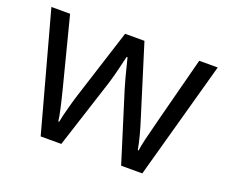

<svg xmlns="http://www.w3.org/2000/svg" viewBox="-94 -678 965 820"><g transform="rotate(20 389.0 -267.5)"><path d="M522.9 0 424.8 -314Q415.5 -342.8 390.1 -444.8H386.2Q366.7 -359.4 352.1 -313L251 0H157.2L11.2 -535.2H96.2Q147.9 -333.5 175 -228Q202.1 -122.6 206.1 -85.9H210Q215.3 -113.8 227.3 -158Q239.3 -202.1 248 -228L346.2 -535.2H434.1L529.8 -228Q557.1 -144 566.9 -86.9H570.8Q572.8 -104.5 581.3 -141.1Q589.8 -177.7 683.1 -535.2H767.1L619.1 0Z"/></g></svg>

Font: f07686384
Style: Regular
Weight: 400
Foundry: Ascender Corporation
Version: Version 1.10